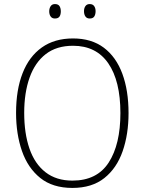

<svg xmlns="http://www.w3.org/2000/svg" viewBox="-20 -914 711 944"><path d="M612 -358Q612 -254 583 -170.5Q554 -87 493 -38.5Q432 10 336 10Q239 10 178 -39Q117 -88 88 -171.5Q59 -255 59 -359Q59 -472 91 -554Q123 -636 185.5 -680.5Q248 -725 339 -725Q430 -725 490.5 -679.5Q551 -634 581.5 -551.5Q612 -469 612 -358ZM99 -359Q99 -258 125 -183Q151 -108 204 -67Q257 -26 336 -26Q457 -26 514.5 -115Q572 -204 572 -358Q572 -516 512.5 -602.5Q453 -689 339 -689Q258 -689 205 -648Q152 -607 125.5 -532.5Q99 -458 99 -359ZM222 -858Q222 -873 229 -883.5Q236 -894 250 -894Q266 -894 272.5 -884Q279 -874 279 -858Q279 -842 272.5 -832.5Q266 -823 250 -823Q236 -823 229 -833Q222 -843 222 -858ZM393 -859Q393 -874 400 -884Q407 -894 421 -894Q436 -894 443 -884Q450 -874 450 -859Q450 -843 443.5 -833Q437 -823 421 -823Q407 -823 400 -833Q393 -843 393 -859Z"/></svg>

Font: Noto Sans Sinhala UI SemiCondensed ExtraLight
Style: Regular
Weight: 200
Width: 4
Designer: Jelle Bosma - Monotype Design Team
Foundry: Monotype Imaging Inc.
Version: Version 2.006; ttfautohint (v1.8.4.7-5d5b)